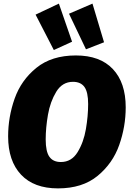

<svg xmlns="http://www.w3.org/2000/svg" viewBox="-20 -1023 718 1063"><path d="M676 -429Q676 -322 640 -220Q604 -118 520 -49Q436 20 301 20Q168 20 96.5 -56Q25 -132 25 -268Q25 -375 61 -477Q97 -579 181.5 -647.5Q266 -716 400 -716Q534 -716 605 -640.5Q676 -565 676 -429ZM233 -251Q233 -184 253.5 -155Q274 -126 317 -126Q376 -126 409.5 -180.5Q443 -235 455.5 -308Q468 -381 468 -447Q468 -513 447.5 -541.5Q427 -570 384 -570Q325 -570 291.5 -515Q258 -460 245.5 -387.5Q233 -315 233 -251ZM379 -792 278 -746 177 -942 306 -1003ZM556 -789 456 -750 362 -947 492 -1003Z"/></svg>

Font: FiraGO Heavy
Style: Italic
Weight: 900
Italic angle: -8°
Designer: bBox Type GmbH
Foundry: bBox Type GmbH
Version: Version 1.001